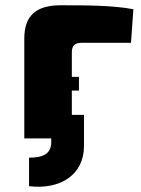

<svg xmlns="http://www.w3.org/2000/svg" viewBox="-20 -524 533 727"><path d="M291 -362H476L485 -489C407 -504 301 -504 209 -504C116 -504 72 -464 72 -378V0H174V14C174 60 141 73 90 73V181C207 195 298 139 298 29V-89H252V-181H279V-233H252V-325C252 -352 263 -362 291 -362Z"/></svg>

Font: Exo 2 Extra Bold
Style: Regular
Weight: 800
Designer: Natanael Gama
Version: Version 1.001;PS 001.001;hotconv 1.0.88;makeotf.lib2.5.64775